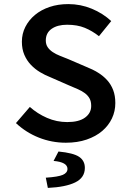

<svg xmlns="http://www.w3.org/2000/svg" viewBox="-20 -686 640 939"><path d="M302 12Q233 12 170 -13Q107 -38 58 -84L126 -163Q163 -130 210 -109.5Q257 -89 309 -89Q366 -89 396 -111Q426 -133 426 -168Q426 -190 418 -204.5Q410 -219 395.5 -230Q381 -241 360.5 -250Q340 -259 316 -269L227 -308Q201 -318 176 -333Q151 -348 131 -369Q111 -390 99 -418Q87 -446 87 -482Q87 -521 104 -554.5Q121 -588 151 -613Q181 -638 222.5 -652Q264 -666 314 -666Q374 -666 428.5 -643.5Q483 -621 524 -583L464 -509Q431 -535 394.5 -550Q358 -565 308 -565Q261 -565 232.5 -545Q204 -525 204 -488Q204 -469 213 -455.5Q222 -442 237.5 -431.5Q253 -421 273.5 -413Q294 -405 316 -396L402 -359Q433 -347 459 -331Q485 -315 504 -294Q523 -273 533.5 -245.5Q544 -218 544 -182Q544 -142 527.5 -107Q511 -72 480 -45.5Q449 -19 404 -3.5Q359 12 302 12ZM214 233 204 183Q265 179 287.5 169Q310 159 310 140Q310 107 242 101L266 55Q339 62 367 81Q395 100 395 135Q395 183 348 206Q301 229 214 233Z"/></svg>

Font: Source Code Pro Semibold
Style: Regular
Weight: 600
Monospace: yes
Designer: Paul D. Hunt, Teo Tuominen
Foundry: Adobe Systems Incorporated
Version: Version 2.030;PS 1.000;hotconv 16.6.51;makeotf.lib2.5.65220